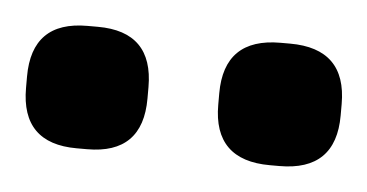

<svg xmlns="http://www.w3.org/2000/svg" viewBox="-27 -804 382 200"><g transform="rotate(5 164.5 -704.0)"><path d="M0 -698V-710Q0 -768 58 -768H69Q127 -768 127 -710V-698Q127 -640 69 -640H58Q0 -640 0 -698ZM201 -698V-710Q201 -768 260 -768H270Q329 -768 329 -710V-698Q329 -640 270 -640H260Q201 -640 201 -698Z"/></g></svg>

Font: Krub SemiBold
Style: Regular
Weight: 600
Version: Version 1.000; ttfautohint (v1.6)